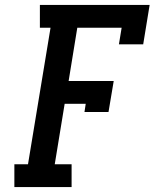

<svg xmlns="http://www.w3.org/2000/svg" viewBox="-20 -755 640 775"><path d="M38 0V-92H93L184 -643H141V-735H584L558 -576H460L471 -643H292L257 -428H439L418 -303H321L326 -336H241L201 -92H269V0Z"/></svg>

Font: Iosevka Slab SmBdExObl
Style: Regular
Weight: 600
Width: 7
Italic angle: -9°
Monospace: yes
Designer: Belleve Invis
Foundry: Belleve Invis
Version: Version 11.1.0; ttfautohint (v1.8.3)